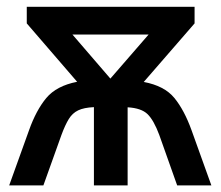

<svg xmlns="http://www.w3.org/2000/svg" viewBox="-20 -561 669 581"><path d="M568.8 -540.5V-490.2L415 -313Q477.5 -301.3 507.6 -264.6Q537.6 -228 559.6 -167L619.6 0H516.1L461.9 -152.8Q445.3 -197.3 426.5 -215.6Q407.7 -233.9 366.2 -236.3V0H264.2V-236.8Q233.9 -235.4 216.6 -227.1Q199.2 -218.8 188.2 -200.9Q177.2 -183.1 166 -152.8L111.3 0H7.8L67.9 -167Q89.4 -227.5 120.1 -264.4Q150.9 -301.3 213.4 -313.5L61 -490.2V-540.5ZM429.7 -456.5H199.2L314 -323.2Z"/></svg>

Font: Open Sans SemiBold
Style: Regular
Weight: 600
Designer: Monotype Design Team
Foundry: Monotype Imaging Inc.
Version: Version 3.003; ttfautohint (v1.8.4)